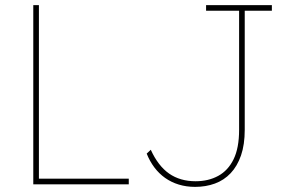

<svg xmlns="http://www.w3.org/2000/svg" viewBox="-20 -720 1132 750"><path d="M110 0V-700H132V-22H483V0ZM742 10Q708 10 678.5 1Q649 -8 625 -25Q601 -42 583 -66Q565 -90 553 -120L569 -135Q583 -104 601 -80.5Q619 -57 640.5 -42Q662 -27 688 -19.5Q714 -12 744 -12Q794 -12 832.5 -33Q871 -54 892.5 -98Q914 -142 914 -213V-678H785V-700H1042V-678H936V-213Q936 -155 921.5 -113Q907 -71 881 -43.5Q855 -16 819.5 -3Q784 10 742 10Z"/></svg>

Font: Lexend Deca Thin
Style: Regular
Weight: 250
Designer: Bonnie Shaver-Troup, Thomas Jockin
Foundry: Lexend
Version: Version 1.007